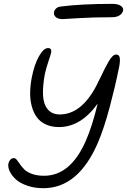

<svg xmlns="http://www.w3.org/2000/svg" viewBox="-20 -946 664 1003"><path d="M307.1 -846.2Q282.7 -846.2 271 -857.2Q259.3 -868.2 262.2 -882.8Q264.2 -893.1 272.9 -901.6Q281.7 -910.2 298.8 -912.1Q406.7 -925.8 565.9 -925.8Q597.7 -925.8 611.8 -915Q626 -904.3 623 -892.1Q620.1 -875.5 604.5 -865.7Q588.9 -856 564.9 -856Q468.3 -856 388.9 -851.1Q309.6 -846.2 307.1 -846.2ZM207 37.1Q159.7 37.1 121.6 23.7Q83.5 10.3 62 -9.8Q40.5 -29.8 30.5 -51.8Q20.5 -73.7 23.9 -91.8Q26.4 -103 33.9 -111.6Q41.5 -120.1 51.8 -120.1Q60.5 -120.1 68.1 -110.6Q75.7 -101.1 85 -87.4Q94.2 -73.7 107.7 -60.3Q121.1 -46.9 147.5 -37.4Q173.8 -27.8 210 -27.8Q347.2 -27.8 426.8 -207Q461.9 -285.6 490.2 -404.8Q402.3 -282.2 288.1 -282.2Q248 -282.2 218 -296.6Q188 -311 170.9 -335.4Q153.8 -359.9 145.3 -393.3Q136.7 -426.8 137.5 -463.6Q138.2 -500.5 146 -541Q159.2 -608.4 183.3 -651.6Q207.5 -694.8 231 -694.8Q242.2 -694.8 245.8 -688Q249.5 -681.2 247.1 -670.9Q245.6 -662.1 232.9 -625Q220.2 -587.9 213.9 -557.1Q202.6 -495.1 204.8 -448.7Q207 -402.3 229.2 -375.2Q251.5 -348.1 292 -348.1Q404.3 -348.1 482.9 -497.1Q492.2 -515.1 505.9 -543.5Q519.5 -571.8 528.3 -589.4Q537.1 -606.9 547.9 -625.2Q558.6 -643.6 568.1 -652.3Q577.6 -661.1 586.9 -661.1Q604.5 -661.1 606.2 -638.9Q607.9 -616.7 598.1 -576.2Q582 -495.6 553 -386.2Q523.9 -276.9 492.2 -202.1Q389.6 37.1 207 37.1Z"/></svg>

Font: Shantell Sans Irregular
Style: Italic
Weight: 300
Italic angle: -11.31°
Designer: Stephen Nixon, Anya Danilova, Shantell Martin
Foundry: Arrow Type
Version: Version 1.006;[9816181b4]